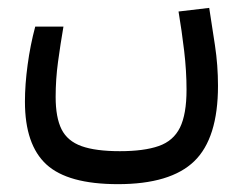

<svg xmlns="http://www.w3.org/2000/svg" viewBox="-20 -301 626 492"><path d="M282.2 170.9Q153.8 170.9 98.9 120.4Q43.9 69.8 43.9 -40.5Q43.9 -84.5 50.8 -135Q57.6 -185.5 70.3 -232.9H142.6Q134.8 -187.5 128.7 -142.6Q122.6 -97.7 122.6 -52.7Q122.6 0 137.7 30.3Q152.8 60.5 189 73.5Q225.1 86.4 287.1 86.4Q349.1 86.4 386.7 73.2Q424.3 60.1 441.2 25.9Q458 -8.3 458 -71.3Q458 -119.1 451.9 -170.7Q445.8 -222.2 437.5 -271.5L516.1 -280.8Q522.9 -236.3 530.8 -185.1Q538.6 -133.8 538.6 -81.1Q538.6 53.2 477.8 112.1Q417 170.9 282.2 170.9Z"/></svg>

Font: Cascadia Mono SemiLight
Style: Regular
Weight: 350
Monospace: yes
Designer: Aaron Bell
Foundry: Saja Typeworks
Version: Version 2404.023; ttfautohint (v1.8.4)